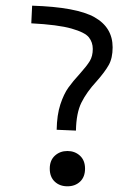

<svg xmlns="http://www.w3.org/2000/svg" viewBox="-20 -650 478 680"><path d="M262.7 -388.7Q287.1 -416 297.9 -433.6Q308.6 -451.2 308.6 -476.6Q308.6 -500 294.9 -517.6Q281.2 -535.2 233.4 -548.8Q185.5 -562.5 90.8 -567.4L93.8 -629.9Q251 -625 314.9 -588.9Q378.9 -552.7 378.9 -482.4Q378.9 -444.3 365.2 -419.9Q351.6 -395.5 322.3 -362.3Q287.1 -324.2 268.6 -287.1Q250 -250 249 -187.5L180.7 -190.4Q181.6 -243.2 193.8 -280.3Q206.1 -317.4 222.2 -339.8Q238.3 -362.3 262.7 -388.7ZM156.2 -52.7Q156.2 -82 174.3 -98.6Q192.4 -115.2 218.8 -115.2Q245.1 -115.2 263.2 -98.6Q281.2 -82 281.2 -52.7Q281.2 -23.4 263.7 -6.8Q246.1 9.8 218.8 9.8Q191.4 9.8 173.8 -6.8Q156.2 -23.4 156.2 -52.7Z"/></svg>

Font: Sudo
Style: Bold
Weight: 700
Monospace: yes
Designer: Jens Kutilek
Foundry: Jens Kutilek
Version: Version 0.040